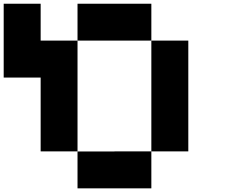

<svg xmlns="http://www.w3.org/2000/svg" viewBox="-20 -820 1240 1040"><path d="M799.8 -799.8V-600.1H399.9V-799.8ZM600.1 0.5V0H799.8V200.2H399.9V0.5ZM0 -799.8H200.2V-600.1H399.9V0H200.2V-399.9H0ZM799.8 -600.1H1000V0H799.8Z"/></svg>

Font: QuinqueFive
Style: Regular
Weight: 400
Monospace: yes
Designer: GGBotNet
Foundry: GGBotNet
Version: 1.1